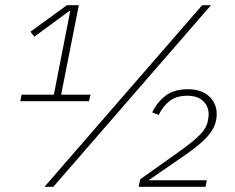

<svg xmlns="http://www.w3.org/2000/svg" viewBox="-20 -718 904 738"><path d="M322 -329H58L63 -354H187L250 -676H247L112 -577L97 -596L237 -698H283L215 -354H328ZM151 0 757 -698H791L185 0ZM775 -25 770 0H513L519 -29L674 -139Q720 -172 747 -198.5Q774 -225 779 -254Q781 -264 781.5 -269Q782 -274 782 -278Q782 -310 760.5 -330Q739 -350 700 -350Q657 -350 631 -329Q605 -308 590 -276L565 -286Q583 -324 615.5 -349.5Q648 -375 703 -375Q754 -375 783.5 -348Q813 -321 813 -279Q813 -248 798 -222Q783 -196 756 -172Q729 -148 690 -121L551 -25Z"/></svg>

Font: IBM Plex Sans ExtraLight
Style: Italic
Weight: 250
Italic angle: -11.31°
Designer: Mike Abbink, Paul van der Laan, Pieter van Rosmalen
Foundry: Bold Monday
Version: Version 3.201